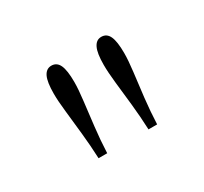

<svg xmlns="http://www.w3.org/2000/svg" viewBox="-54 -833 328 308"><g transform="rotate(-30 110.0 -679.0)"><path d="M55 -595.5Q54 -619.5 51.5 -643.2Q49 -667 46.8 -687.2Q44.5 -707.5 44.5 -721Q44.5 -742.5 49.2 -752.2Q54 -762 63.5 -762Q73.5 -762 78 -752.2Q82.5 -742.5 82.5 -721Q82.5 -707.5 80 -687.2Q77.5 -667 74.8 -643.2Q72 -619.5 71 -595.5ZM147.5 -595.5Q146.5 -619.5 144 -643.2Q141.5 -667 139.2 -687.2Q137 -707.5 137 -721Q137 -742.5 141.8 -752.2Q146.5 -762 156 -762Q166 -762 170.5 -752.2Q175 -742.5 175 -721Q175 -707.5 172.5 -687.2Q170 -667 167.2 -643.2Q164.5 -619.5 163.5 -595.5Z"/></g></svg>

Font: Imbue 48pt Thin
Style: Regular
Weight: 250
Designer: Tyler Finck
Foundry: Etcetera Type Company
Version: Version 1.102